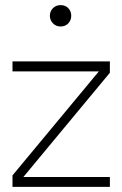

<svg xmlns="http://www.w3.org/2000/svg" viewBox="-20 -730 478 750"><path d="M28.8 -451.2V-490.2H409.2V-445.8L71.3 -38.6H409.2V0H28.8V-44.9L366.2 -451.2ZM174.8 -668.5Q174.8 -686 186.8 -698Q198.7 -710 216.8 -710Q235.4 -710 246.8 -698Q258.3 -686 258.3 -668.5Q258.3 -651.4 246.8 -638.9Q235.4 -626.5 216.8 -626.5Q198.7 -626.5 186.8 -638.9Q174.8 -651.4 174.8 -668.5Z"/></svg>

Font: Estedad-FD ExtraLight
Style: Regular
Weight: 200
Designer: Amin Abedi
Version: Version 7.3